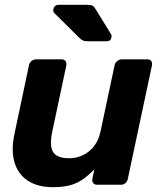

<svg xmlns="http://www.w3.org/2000/svg" viewBox="-20 -766 671 796"><path d="M199 10Q137 10 96 -16.5Q55 -43 40 -93.5Q25 -144 41 -216L100 -495Q102 -506 110.5 -513Q119 -520 130 -520H236Q246 -520 251.5 -513Q257 -506 255 -495L197 -222Q189 -185 192 -160Q195 -135 213 -122.5Q231 -110 266 -110Q314 -110 350 -139.5Q386 -169 397 -222L455 -495Q457 -506 466 -513Q475 -520 485 -520H591Q602 -520 607 -513Q612 -506 610 -495L510 -25Q508 -14 500 -7Q492 0 481 0H383Q372 0 366.5 -7Q361 -14 363 -25L371 -64Q349 -41 325.5 -24Q302 -7 272.5 1.5Q243 10 199 10ZM343 -595Q330 -595 323 -598.5Q316 -602 309 -609L204 -713Q200 -719 201 -726Q204 -746 223 -746H344Q357 -746 363.5 -742.5Q370 -739 377 -727L440 -625Q444 -619 442 -611Q439 -595 423 -595Z"/></svg>

Font: Rubik SemiBold
Style: Italic
Weight: 600
Italic angle: -12°
Designer: Hubert and Fischer
Foundry: Hubert and Fischer
Version: Version 2.300;gftools[0.9.30]